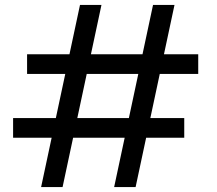

<svg xmlns="http://www.w3.org/2000/svg" viewBox="-20 -760 880 780"><path d="M147 0 305 -740H392.2L234.2 0ZM443.7 0 601.7 -740H688.9L530.9 0ZM33.2 -200.4V-280.4H728.5V-200.4ZM90 -459.7V-539.6H785.3V-459.7Z"/></svg>

Font: Poppins Variable
Style: Regular
Weight: 100
Designer: Jonny Pinhorn
Foundry: Indian Type Foundry
Version: Version 6.000